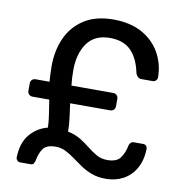

<svg xmlns="http://www.w3.org/2000/svg" viewBox="-80 -788 838 870"><g transform="rotate(10 338.5 -352.5)"><path d="M463 6Q426 6 398 -4.5Q370 -15 347 -30.5Q324 -46 303 -61.5Q282 -77 261 -87.5Q240 -98 215 -98Q173 -98 157.5 -76Q142 -54 136 -19Q134 -14 131 -7Q128 0 116 0H68Q60 0 54.5 -6Q49 -12 49 -19Q51 -88 84 -126.5Q117 -165 165 -177Q164 -207 159 -237.5Q154 -268 149 -303H72Q62 -303 55.5 -309.5Q49 -316 49 -326V-360Q49 -370 55.5 -376.5Q62 -383 72 -383H136Q135 -399 134 -417Q133 -435 133 -454Q133 -526 159 -584Q185 -642 238.5 -676.5Q292 -711 373 -711Q451 -711 505 -681Q559 -651 587.5 -600.5Q616 -550 617 -489Q617 -480 611 -473.5Q605 -467 596 -467H543Q534 -467 527 -473.5Q520 -480 517 -490Q504 -555 469.5 -590.5Q435 -626 372 -626Q302 -626 267.5 -578Q233 -530 233 -453Q233 -434 234 -416.5Q235 -399 237 -383H429Q439 -383 445.5 -376.5Q452 -370 452 -360V-326Q452 -316 445.5 -309.5Q439 -303 429 -303H245Q249 -271 253.5 -240Q258 -209 258 -175Q292 -168 316.5 -153Q341 -138 362 -121Q383 -104 405 -91.5Q427 -79 455 -79Q498 -79 515 -102.5Q532 -126 539 -162Q540 -167 545.5 -173Q551 -179 558 -179H603Q612 -179 617 -173.5Q622 -168 622 -160Q621 -107 599.5 -69.5Q578 -32 542.5 -13Q507 6 463 6Z"/></g></svg>

Font: RubikRegular
Style: Regular
Weight: 400
Designer: Hubert and Fischer
Foundry: Hubert and Fischer
Version: Version 2.300;gftools[0.9.30]